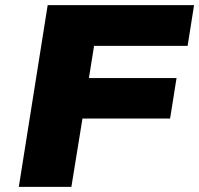

<svg xmlns="http://www.w3.org/2000/svg" viewBox="-20 -725 773 745"><path d="M53 0 165 -705H733L708 -547H345L325 -422H665L640 -265H300L257 0Z"/></svg>

Font: Nunito Sans 7pt SemiExpanded Black
Style: Italic
Weight: 900
Width: 6
Italic angle: -9°
Designer: Vernon Adams
Foundry: Vernon Adams
Version: Version 3.101;gftools[0.9.27]